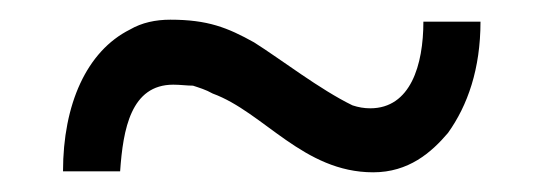

<svg xmlns="http://www.w3.org/2000/svg" viewBox="-20 -403 552 195"><path d="M356 -293C350 -293 344 -294 338 -296C305 -312 265 -343 238 -360C211 -375 191 -383 153 -383C138 -383 124 -380 112 -373C68 -351 44 -297 44 -229H102C105 -272 113 -317 156 -317C163 -317 170 -316 176 -316C182 -314 189 -312 196 -308C248 -289 288 -228 359 -228C395 -228 418 -248 435 -268C455 -296 468 -333 468 -381H410C410 -337 397 -293 356 -293Z"/></svg>

Font: fbb
Style: Regular
Weight: 400
Designer: David J. Perry, Michael Sharpe
Version: Version 1.045